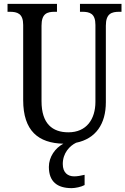

<svg xmlns="http://www.w3.org/2000/svg" viewBox="-20 -734 649 994"><path d="M351 240C369 240 400 234 418 224V171C398 176 379 179 364 179C331 179 305 160 305 115C305 58 341 21 374 5C476 -16 528 -92 528 -205V-601C528 -664 558 -673 598 -673H609V-714H394V-673H405C445 -673 474 -664 474 -605V-207C474 -117 428 -49 334 -49C252 -49 195 -93 195 -210V-601C195 -664 224 -673 264 -673H275V-714H19V-673H30C70 -673 100 -664 100 -605V-216C100 -56 179 7 308 10C266 32 233 78 233 130C233 206 276 240 351 240Z"/></svg>

Font: Noto Serif Khmer Condensed
Style: Regular
Weight: 400
Width: 3
Designer: Danh Hong and the Monotype Design Team
Foundry: Monotype Imaging Inc.
Version: Version 2.004